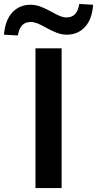

<svg xmlns="http://www.w3.org/2000/svg" viewBox="-94 -949 490 969"><path d="M85 0V-705H217V0ZM-4 -770 -74 -774Q-68 -847 -32 -886Q4 -925 60 -925Q86 -925 111 -915.5Q136 -906 165 -890Q193 -874 210 -867.5Q227 -861 241 -861Q270 -861 285.5 -878.5Q301 -896 306 -929L376 -925Q371 -852 335 -813Q299 -774 243 -774Q217 -774 190.5 -784.5Q164 -795 137 -810Q111 -825 93.5 -831.5Q76 -838 61 -838Q33 -838 17.5 -821Q2 -804 -4 -770Z"/></svg>

Font: Nunito Sans 10pt
Style: Bold
Weight: 700
Designer: Vernon Adams
Foundry: Vernon Adams
Version: Version 3.101;gftools[0.9.27]